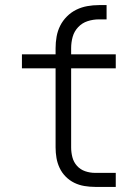

<svg xmlns="http://www.w3.org/2000/svg" viewBox="-20 -733 540 753"><path d="M353 0Q332 0 311 -3.5Q290 -7 271.5 -16Q253 -25 238 -40Q223 -55 214 -74Q205 -93 201.5 -113.5Q198 -134 198 -155V-465H66V-520H198V-544Q198 -567 202 -589.5Q206 -612 216 -632Q226 -652 242.5 -668.5Q259 -685 279.5 -695Q300 -705 322.5 -709Q345 -713 368 -713H398V-657H368Q345 -657 323.5 -650Q302 -643 286.5 -626.5Q271 -610 265 -588.5Q259 -567 259 -544V-520H434V-465H259V-155Q259 -135 264 -116Q269 -97 282 -82.5Q295 -68 314 -61.5Q333 -55 353 -55H434V0Z"/></svg>

Font: Iosevka SS04 Light
Style: Regular
Weight: 300
Monospace: yes
Designer: Belleve Invis
Foundry: Belleve Invis
Version: Version 19.0.0; ttfautohint (v1.8.4)